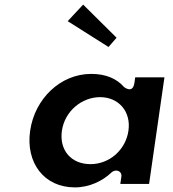

<svg xmlns="http://www.w3.org/2000/svg" viewBox="-20 -824 752 834"><path d="M341.2 -804 274 -732.1 451.4 -619.9 486.4 -660.1ZM110.9 -256C91 -117.7 170.7 -10 305.4 -10C368 -10 425.5 -37.8 464.2 -74.8C469.2 -79.5 476.8 -83 484 -83H486C496.7 -83 509.5 -73.1 507.4 -58L502.6 -25H627.6L694.3 -488H567.3L563.9 -464C556.7 -414.5 518.8 -446.1 518.8 -446.1C487 -482.3 439.8 -503 376.5 -503C241.8 -503 130.8 -394.4 110.9 -256ZM248.9 -256C261.1 -340.7 334.7 -402 414.9 -402C494.3 -402 550.1 -340.6 537.9 -256C525.9 -172.8 455.4 -111 373 -111C287.7 -111 236.9 -173.1 248.9 -256Z"/></svg>

Font: Hussar Ekologiczny
Style: Regular
Weight: 400
Foundry: Cannot Into Space Fonts
Version: Version 0.97